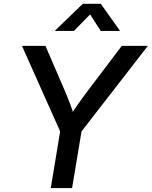

<svg xmlns="http://www.w3.org/2000/svg" viewBox="-20 -962 776 982"><path d="M239.7 0 287.6 -290 92.3 -727.5H212.4L312 -496.6Q327.1 -461.4 339.8 -427.2Q352.5 -393.1 364.7 -351.6H328.6Q354 -393.6 377.9 -427.7Q401.9 -461.9 428.2 -496.6L603 -727.5H736.3L397 -290L348.6 0ZM357.9 -803.7H261.7V-805.7L403.3 -942.4H495.6L592.8 -805.7L592.3 -803.7H495.1L440.9 -888.2Z"/></svg>

Font: Inter 24pt Medium
Style: Italic
Weight: 500
Italic angle: -9.3988°
Designer: Rasmus Andersson
Foundry: rsms
Version: Version 4.001;git-66647c0bb